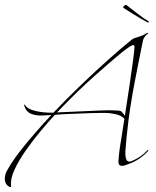

<svg xmlns="http://www.w3.org/2000/svg" viewBox="-48 -679 652 801"><path d="M-2 95Q0 106 -12 98.5Q-24 91 -27 76Q-28 74 -28 67Q-28 59 -25.5 49Q-23 39 -16 28Q2 -4 30.5 -41.5Q59 -79 94 -119Q111 -139 129 -159Q147 -179 166 -199H165Q154 -199 143.5 -198Q133 -197 122 -197Q99 -197 80 -205Q61 -213 53 -238Q52 -241 53.5 -242.5Q55 -244 57 -240Q66 -227 85 -220.5Q104 -214 124.5 -211.5Q145 -209 158 -209H175Q232 -269 291.5 -326Q351 -383 406 -432Q461 -481 502 -514Q512 -521 532 -526Q539 -528 549 -532.5Q559 -537 564 -541Q567 -543 569.5 -541.5Q572 -540 568 -538Q562 -534 556.5 -526.5Q551 -519 549 -512Q547 -503 541.5 -476Q536 -449 528.5 -411Q521 -373 513 -331.5Q505 -290 499 -252Q493 -216 488 -177Q483 -138 480 -106.5Q477 -75 476 -58Q475 -54 475 -48Q475 -42 475 -37Q475 -25 478.5 -15Q482 -5 492 -5Q498 -5 506 -9Q524 -17 539 -27.5Q554 -38 566 -51Q570 -56 570.5 -52.5Q571 -49 567 -46Q552 -30 532 -16.5Q512 -3 489 5Q483 7 475.5 10Q468 13 461 13Q446 13 446 -4Q447 -24 450 -48Q453 -72 457 -94L471 -184Q457 -198 433 -203Q409 -208 391 -208Q355 -208 314 -206.5Q273 -205 237.5 -203.5Q202 -202 181 -200Q153 -170 120.5 -131Q88 -92 59 -50.5Q30 -9 12.5 29Q-5 67 -2 95ZM473 -196Q483 -259 492 -320.5Q501 -382 507 -426.5Q513 -471 513 -483Q513 -491 508 -491Q499 -491 461 -461Q410 -419 345 -361Q280 -303 215 -236L190 -210L369 -218Q374 -218 385.5 -218.5Q397 -219 410 -219Q426 -219 440 -218Q454 -217 457 -215Q465 -208 473 -196ZM567 -586Q557 -591 538 -602Q519 -613 499.5 -625.5Q480 -638 467 -646Q467 -646 466.5 -646.5Q466 -647 466 -648Q466 -651 470.5 -655Q475 -659 478 -659Q496 -645 524.5 -623Q553 -601 572 -590Q574 -589 573 -586.5Q572 -584 567 -586Z"/></svg>

Font: Explora
Style: Regular
Weight: 400
Designer: Robert E. Leuschke
Foundry: Robert E. Leuschke
Version: Version 1.010